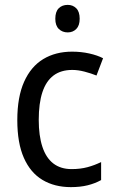

<svg xmlns="http://www.w3.org/2000/svg" viewBox="-20 -758 471 788"><path d="M271 10Q204 10 154.5 -19.5Q105 -49 78 -110Q51 -171 51 -265Q51 -360 79 -422.5Q107 -485 157.5 -515.5Q208 -546 276 -546Q313 -546 346.5 -538.5Q380 -531 403 -519L376 -448Q354 -457 327 -464Q300 -471 277 -471Q230 -471 199.5 -448Q169 -425 154 -379.5Q139 -334 139 -266Q139 -201 154 -155.5Q169 -110 199 -87Q229 -64 274 -64Q310 -64 339.5 -72Q369 -80 395 -93V-19Q370 -5 339.5 2.5Q309 10 271 10ZM258 -738Q279 -738 293 -724Q307 -710 307 -681Q307 -653 293 -639Q279 -625 258 -625Q236 -625 221.5 -639Q207 -653 207 -681Q207 -710 221 -724Q235 -738 258 -738Z"/></svg>

Font: Noto Sans Khmer SemiCondensed
Style: Regular
Weight: 400
Width: 4
Designer: Danh Hong and the Monotype Design Team
Foundry: Monotype Imaging Inc.
Version: Version 2.004